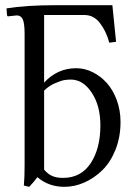

<svg xmlns="http://www.w3.org/2000/svg" viewBox="-20 -703 523 735"><path d="M148.9 -53.7Q163.6 -36.1 180.4 -29.1Q197.3 -22 221.2 -22Q290 -22 327.1 -78.1Q364.3 -134.3 364.3 -223.1Q364.3 -298.3 331.1 -348.4Q297.9 -398.4 251 -398.4Q240.7 -398.4 228 -396.7Q215.3 -395 190.9 -384.5Q166.5 -374 148.9 -356ZM190.4 -683.1H410.2L424.3 -543L398.4 -539.6Q387.2 -582 363.3 -613.8Q339.4 -645.5 303.7 -645.5H148.9V-386.7Q199.7 -441.9 271.5 -441.9Q304.2 -441.9 334.7 -426.8Q365.2 -411.6 388.9 -385.3Q412.6 -358.9 427 -319.8Q441.4 -280.8 441.4 -236.3Q441.4 -178.7 422.4 -130.6Q403.3 -82.5 372.3 -52Q341.3 -21.5 303.5 -4.6Q265.6 12.2 226.6 12.2Q166 12.2 123 -24.9Q112.3 -9.3 91.8 12.2L71.3 7.3Q74.2 -21 74.2 -71.3V-572.8Q74.2 -613.8 67.1 -628.9Q60.1 -644 44.4 -644L12.2 -640.6Q7.8 -639.6 6.8 -645.5L4.9 -670.9Q80.6 -683.1 190.4 -683.1Z"/></svg>

Font: Libertinage
Style: b
Weight: 400
Designer: OSP
Foundry: OSP
Version: Version 1.0; 2008; OFL relea